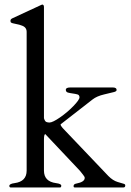

<svg xmlns="http://www.w3.org/2000/svg" viewBox="-20 -823 575 843"><path d="M179 -234Q173 -234 173 -210V-74Q173 -26 226 -19Q249 -16 249 -8Q249 0 244 0H26Q21 -1 21 -7Q21 -16 44 -19Q97 -26 97 -74V-683Q97 -704 75 -711Q65 -715 53.5 -717Q42 -719 35.5 -721Q29 -723 27.5 -725Q26 -727 26 -732.5Q26 -738 33 -742L158 -800Q164 -803 165 -803Q173 -803 173 -792V-304Q177 -290 183.5 -287.5Q190 -285 197 -285Q211 -285 243.5 -307.5Q276 -330 302.5 -357.5Q329 -385 329 -395.5Q329 -406 320 -408.5Q311 -411 299.5 -412.5Q288 -414 278.5 -416.5Q269 -419 269 -429Q269 -439 289 -439H475Q492 -439 492 -428Q492 -422 481 -419Q470 -416 437.5 -408.5Q405 -401 386 -386L246 -277Q246 -271 255 -261L456 -50Q476 -30 496.5 -24Q517 -18 523.5 -16Q530 -14 530 -9Q530 0 522 0H308Q303 0 303 -6Q303 -15 315 -17Q352 -24 352 -42Q352 -47 344.5 -56Q337 -65 331 -73L180 -233Q180 -233 180 -234Z"/></svg>

Font: Cardo
Style: Regular
Weight: 400
Designer: David J. Perry
Foundry: David J. Perry
Version: Version 1.0451